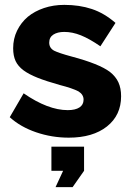

<svg xmlns="http://www.w3.org/2000/svg" viewBox="-20 -555 539 788"><path d="M477 -160Q477 -193 466 -217Q455 -241 431 -260Q387 -293 274 -323Q222 -337 202 -347Q182 -358 182 -380Q182 -402 199 -413Q216 -424 244 -424Q277 -424 312 -410Q347 -396 392 -365L454 -461Q408 -501 357 -518Q306 -535 244 -535Q199 -535 160.5 -522Q122 -509 94 -486Q66 -462 50 -429Q34 -396 34 -357Q34 -326 44 -304.5Q54 -283 77 -266Q99 -250 134 -236Q169 -222 226 -206Q277 -193 302 -180Q323 -167 323 -146Q323 -125 306 -114Q289 -103 258 -103Q177 -103 77 -172L20 -74Q64 -34 128.5 -12Q193 10 262 10Q361 10 419 -36Q477 -82 477 -160ZM325 146V47H191V146H239L208 213H278Z"/></svg>

Font: RT Raleway ExtraBold
Style: Regular
Weight: 400
Designer: Matt McInerney, Pablo Impallari, Rodrigo Fuenzalida — Edited by Milan Moffatt in April 2016
Foundry: Matt McInerney, Pablo Impallari, Rodrigo Fuenzalida — Edited by Milan Moffatt in April 2016
Version: Version 3.001